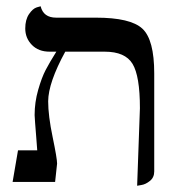

<svg xmlns="http://www.w3.org/2000/svg" viewBox="-20 -577 555 609"><path d="M415 12.2 423.8 -233.9Q423.8 -335.9 400.4 -374.5Q377 -413.1 312 -413.1H187Q133.3 -314.9 132.8 -255.9Q132.8 -210 147 -142.1Q161.1 -74.2 161.1 -58.1L154.8 0H20L37.1 -100.1H98.1Q97.2 -114.3 95 -141.1Q92.8 -168 91.3 -188Q89.8 -208 89.8 -211.9Q89.8 -252.9 101.1 -292Q112.3 -331.1 124.8 -355Q137.2 -378.9 158.7 -413.1H137.2Q102.1 -413.1 81.1 -434.6Q60.1 -456.1 60.1 -486.8Q60.1 -514.6 72 -532.2Q84 -549.8 96.7 -553.7L108.9 -557.1Q117.7 -521 158.2 -521H284.2Q394 -521 431.6 -486.1Q469.2 -451.2 469.2 -344.2V-33.2Q469.2 -14.2 455.6 -3.2Q441.9 7.8 428.7 9.8Z"/></svg>

Font: Linux Biolinum
Style: Bold
Weight: 700
Designer: Philipp H. Poll
Foundry: Philipp H. Poll
Version: Version 1.3.2 ; ttfautohint (v0.9)